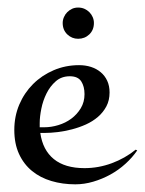

<svg xmlns="http://www.w3.org/2000/svg" viewBox="-20 -460 376 498"><path d="M335.9 -69.8Q323.2 -51.3 305.4 -35.2Q287.6 -19 266.4 -7.3Q245.1 4.4 221.9 11.2Q198.7 18.1 175.3 18.1Q142.1 18.1 113.3 9.5Q84.5 1 63 -16.6Q41.5 -34.2 29.3 -60.8Q17.1 -87.4 17.1 -123Q17.1 -158.2 30 -188.7Q43 -219.2 65.7 -241.9Q88.4 -264.6 119.1 -277.8Q149.9 -291 185.1 -291Q201.7 -291 216.1 -286.4Q230.5 -281.7 241.2 -272.7Q252 -263.7 258.1 -250.5Q264.2 -237.3 264.2 -220.2Q264.2 -199.7 255.9 -184.1Q247.6 -168.5 233.9 -156.7Q220.2 -145 202.9 -137.2Q185.5 -129.4 166.7 -124.5Q147.9 -119.6 129.6 -117.4Q111.3 -115.2 96.2 -115.2H84.5Q90.8 -70.8 119.6 -47.4Q148.4 -23.9 199.2 -23.9Q235.4 -23.9 269.8 -36.6Q304.2 -49.3 332 -71.8ZM83 -129.9H95.2Q112.8 -129.9 131.3 -135.5Q149.9 -141.1 164.8 -152.1Q179.7 -163.1 189.5 -179.2Q199.2 -195.3 199.2 -215.8Q199.2 -235.8 190.7 -249Q182.1 -262.2 161.1 -262.2Q139.6 -262.2 124.8 -249.3Q109.9 -236.3 100.6 -217.5Q91.3 -198.7 87.2 -178Q83 -157.2 83 -141.1ZM223.6 -400.4Q223.6 -382.3 211.7 -370.8Q199.7 -359.4 182.6 -359.4Q166.5 -359.4 154.5 -370.8Q142.6 -382.3 142.6 -400.4Q142.6 -408.2 145.8 -415.5Q148.9 -422.9 154.5 -428.5Q160.2 -434.1 167.2 -437.3Q174.3 -440.4 182.6 -440.4Q191.4 -440.4 198.7 -437.3Q206.1 -434.1 211.7 -428.5Q217.3 -422.9 220.5 -415.5Q223.6 -408.2 223.6 -400.4Z"/></svg>

Font: Montez
Style: Regular
Weight: 400
Designer: Astigmatic (AOETI)
Foundry: Astigmatic (AOETI)
Version: Version 1.000